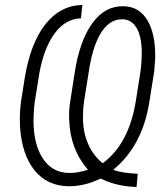

<svg xmlns="http://www.w3.org/2000/svg" viewBox="-20 -742 669 775"><path d="M314.9 -261.7Q315.9 -206.1 336.2 -159.9Q356.4 -113.8 394.5 -83Q501 -161.1 528.8 -337.4L547.4 -456.1Q552.2 -492.2 552.2 -534.7Q550.8 -596.7 531.2 -629.6Q511.7 -662.6 476.1 -664.1Q474.1 -664.1 472.2 -664.1Q425.8 -664.1 393.1 -617.7Q358.9 -569.3 341.8 -474.1L319.3 -333Q314.9 -304.2 314.9 -272.9Q314.9 -267.6 314.9 -261.7ZM531.2 12.7Q450.7 10.7 386.2 -21.5Q322.8 9.8 259.3 9.8H255.4Q169.9 7.8 119.6 -54.2Q69.3 -116.2 61 -226.6L60.1 -257.3Q60.1 -260.7 60.1 -264.2Q60.1 -298.8 64.5 -329.6L79.6 -425.3Q102.1 -565.4 162.1 -642.6Q222.2 -719.7 312.5 -722.2L306.6 -668Q244.6 -666 201.4 -608.2Q158.2 -550.3 139.2 -448.7L120.1 -329.6Q116.7 -303.7 115.7 -272.9Q115.2 -264.2 115.2 -255.9Q115.2 -163.1 150.4 -106.4Q188.5 -44.9 257.8 -43.9Q260.3 -43.9 262.7 -43.9Q296.9 -43.9 335 -57.1Q263.2 -139.2 259.3 -257.8Q258.8 -265.6 258.8 -273.4Q258.8 -304.2 263.7 -334L281.7 -449.7Q301.8 -579.1 353.5 -649.4Q403.3 -717.3 475.6 -716.8Q478 -716.8 480.5 -716.8Q543.5 -714.8 576.2 -658.2Q606.4 -605.5 606.4 -518.6Q606.4 -512.2 606.4 -505.4L602.5 -454.1L582.5 -328.6Q554.2 -151.9 436.5 -56.2Q475.6 -43 536.1 -40.5Z"/></svg>

Font: MAUL Condensed Light Italic
Style: Light Italic
Weight: 300
Italic angle: -12°
Designer: MAUL
Version: Version 1.0; 2020; ttfautohint (v1.8.3)